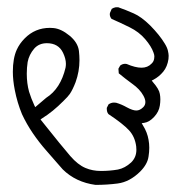

<svg xmlns="http://www.w3.org/2000/svg" viewBox="-20 -419 540 532"><path d="M391.6 -31.7Q388.2 -52.2 376 -71.8L372.6 -77.6L379.4 -78.6Q393.6 -80.6 407 -95Q420.4 -109.4 422.9 -126.5Q424.3 -135.7 424.3 -143.6Q424.3 -151.4 422.9 -158.7Q420.9 -171.9 403.8 -191.4L400.4 -195.8L405.3 -198.2Q420.9 -206.5 432.4 -220.5Q443.8 -234.4 446.8 -255.4Q447.3 -259.3 447.3 -264.4Q447.3 -269.5 445.3 -278.3Q443.4 -287.1 436.5 -298.3Q422.4 -321.8 396 -348.6Q371.6 -372.6 350.6 -381.8Q329.6 -391.1 307.6 -398.9Q306.6 -398.9 304.9 -398.9Q303.2 -398.9 300.8 -398.9Q294.9 -397.9 289.6 -394.5L284.7 -383.3Q284.2 -381.8 284.2 -379.9Q284.2 -372.6 289.1 -366.7Q314.9 -355.5 339.4 -343.3Q365.2 -330.6 382.3 -310.5Q399.4 -290.5 405.3 -273.4Q407.7 -267.1 407.7 -262.9Q407.7 -258.8 407.2 -256.8Q406.2 -248.5 399.9 -242.7Q389.2 -231.4 372.1 -231.4Q355 -231.4 331.1 -241.7Q328.6 -242.2 326.7 -242.2Q319.3 -242.2 313 -237.3L308.1 -228.5L309.1 -215.8Q326.7 -201.2 346.2 -187Q367.7 -171.9 377.4 -153.8Q382.8 -144 382.8 -136.2Q382.8 -127.9 377 -122.1Q367.7 -112.8 357.7 -112.8Q347.7 -112.8 331.5 -121.6Q316.9 -129.9 301.8 -134.3Q298.8 -134.8 295.9 -134.8Q288.1 -134.8 280.8 -129.9L275.9 -120.1Q275.9 -118.7 275.9 -117.7Q275.9 -108.4 280.3 -103Q321.3 -75.7 337.6 -57.9Q354 -40 357.4 -13.2Q357.9 -8.3 357.9 -3.9Q357.9 17.1 343.3 31.2Q326.2 46.9 306.6 50.8Q283.7 54.7 259.8 54.7Q236.3 54.7 216.8 46.4Q195.8 37.6 174.8 13.4Q153.8 -10.7 92.3 -87.9L96.2 -90.8Q126.5 -109.4 156.2 -139.6Q168.5 -151.4 173.8 -159.2Q181.6 -170.9 189.5 -191.4Q200.2 -221.2 200.2 -252Q200.2 -264.2 198.7 -277.8Q195.8 -301.3 172.6 -320.3Q149.4 -339.4 127.9 -341.3Q123 -341.8 118.2 -341.8Q77.1 -341.8 48.3 -312.5Q34.2 -298.3 26.4 -281.2Q15.6 -257.3 15.6 -220.2Q15.6 -196.8 21 -169.4Q27.8 -134.3 41 -102.5Q53.7 -75.2 71 -49.8Q88.4 -24.4 106.9 -3.4Q125.5 17.6 137.5 31.7Q149.4 45.9 153.8 50.3Q189.9 85.9 244.6 93.3Q276.4 93.3 306.2 89.4Q339.4 85 368.2 56.6Q388.7 36.1 391.6 14.6Q393.6 2 393.6 -9.5Q393.6 -21 391.6 -31.7ZM54.2 -214.8Q54.2 -231.4 56.6 -247.1Q60.5 -267.6 74.7 -284.2Q87.9 -299.3 109.9 -299.3Q142.1 -299.3 154.8 -272.5Q162.6 -255.9 162.6 -242.2Q162.6 -236.8 161.6 -231.4Q147.9 -173.3 107.9 -147.9L77.6 -122.1L75.2 -127Q66.4 -146 60.5 -165Q54.2 -188 54.2 -214.8Z"/></svg>

Font: Bakudai
Style: Light
Weight: 300
Version: Version 1.48